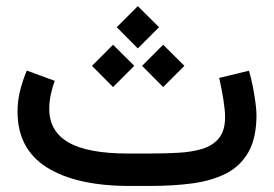

<svg xmlns="http://www.w3.org/2000/svg" viewBox="-20 -616 908 636"><path d="M476.1 0H410.2Q233.9 0 136 -61Q38.1 -122.1 38.1 -246.1Q38.1 -282.7 46.9 -317.1Q55.7 -351.6 68.8 -382.3L161.6 -348.1Q153.3 -327.1 148.2 -302.7Q143.1 -278.3 143.1 -254.9Q143.6 -180.7 207.3 -144Q271 -107.4 405.3 -107.4H472.7Q523.9 -107.4 569.6 -109.9Q615.2 -112.3 650.4 -123Q685.5 -133.8 705.6 -158.7Q725.6 -183.6 725.6 -228.5Q725.6 -250 720 -285.9Q714.4 -321.8 706.1 -357.9L804.7 -381.8Q812 -357.4 817.6 -328.6Q823.2 -299.8 826.4 -274.7Q829.6 -249.5 829.6 -235.8Q829.6 -158.7 802.7 -111.8Q775.9 -64.9 727.8 -40.8Q679.7 -16.6 615.5 -8.3Q551.3 0 476.1 0ZM366.7 -525.9 436.5 -595.7 506.8 -525.9 436.5 -455.6ZM450.7 -397.9 520.5 -467.8 590.8 -397.9 520.5 -327.6ZM284.7 -397.9 354.5 -467.8 424.8 -397.9 354.5 -327.6Z"/></svg>

Font: Vazir Medium FD-UI
Style: Medium-FD-UI
Weight: 500
Designer: Saber Rastikerdar
Foundry: Saber Rastikerdar
Version: Version 30.1.0